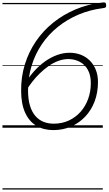

<svg xmlns="http://www.w3.org/2000/svg" viewBox="-20 -1034 879 1554"><path d="M411 19Q333 19 274.5 -16Q216 -51 183.5 -122Q151 -193 151 -300Q150 -412 181.5 -513.5Q213 -615 271 -700Q329 -785 410.5 -850.5Q492 -916 591.5 -958Q691 -1000 804 -1013Q823 -1016 830.5 -1013Q838 -1010 839 -994Q841 -979 834 -974Q827 -969 813 -968Q708 -955 616 -916Q524 -877 448.5 -816.5Q373 -756 319 -676.5Q265 -597 236 -502.5Q207 -408 207 -303Q207 -229 223 -177.5Q239 -126 267.5 -94Q296 -62 333.5 -47.5Q371 -33 415 -33Q482 -33 537 -58.5Q592 -84 632 -129Q672 -174 693.5 -233.5Q715 -293 715 -361Q715 -425 691.5 -468Q668 -511 627 -533Q586 -555 535 -556Q493 -556 452 -541Q411 -526 373.5 -499.5Q336 -473 302.5 -440.5Q269 -408 242.5 -374Q216 -340 197 -309L187 -364Q217 -414 256.5 -458Q296 -502 342.5 -535.5Q389 -569 440 -588Q491 -607 543 -607Q593 -607 635 -590.5Q677 -574 708 -542.5Q739 -511 756 -467.5Q773 -424 773 -371Q773 -285 746 -213.5Q719 -142 669.5 -90Q620 -38 554.5 -9.5Q489 19 411 19ZM0 490H812V500H0ZM0 -20H812V0H0ZM0 -505H812V-500H0ZM0 -1010H812V-1000H0Z"/></svg>

Font: Playwrite US Trad Guides
Style: Regular
Weight: 400
Designer: Veronika Burian, José Scaglione
Foundry: TypeTogether
Version: Version 1.003